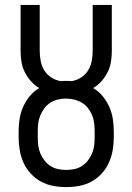

<svg xmlns="http://www.w3.org/2000/svg" viewBox="-20 -755 540 783"><path d="M250 8Q223 8 196.5 3Q170 -2 147 -14.5Q124 -27 105.5 -47Q87 -67 76 -91.5Q65 -116 60.5 -142Q56 -168 56 -195V-220Q56 -245 60 -270.5Q64 -296 74.5 -319.5Q85 -343 101.5 -363Q118 -383 140 -396Q121 -407 106 -424Q91 -441 81 -461Q71 -481 67.5 -503Q64 -525 64 -548V-735H142V-548Q142 -527 146 -506Q150 -485 161 -467.5Q172 -450 190 -438.5Q208 -427 229 -424Q234 -425 239.5 -425Q245 -425 250 -425Q255 -425 260.5 -425Q266 -425 271 -424Q292 -427 310 -438.5Q328 -450 339 -467.5Q350 -485 354 -506Q358 -527 358 -548V-735H436V-548Q436 -525 432.5 -503Q429 -481 419 -461Q409 -441 394 -424Q379 -407 360 -396Q382 -383 398.5 -363Q415 -343 425.5 -319.5Q436 -296 440 -270.5Q444 -245 444 -220V-195Q444 -168 439.5 -142Q435 -116 424 -91.5Q413 -67 394.5 -47Q376 -27 353 -14.5Q330 -2 303.5 3Q277 8 250 8ZM250 -62Q267 -62 283.5 -65.5Q300 -69 314 -78Q328 -87 338.5 -100.5Q349 -114 355.5 -129.5Q362 -145 364 -161.5Q366 -178 366 -195V-220Q366 -236 364 -253Q362 -270 355.5 -285.5Q349 -301 338.5 -314.5Q328 -328 313.5 -336.5Q299 -345 282 -349Q265 -353 248 -353Q232 -353 215.5 -349Q199 -345 185 -336Q171 -327 161 -313.5Q151 -300 144.5 -284.5Q138 -269 136 -252.5Q134 -236 134 -220V-195Q134 -178 136 -161.5Q138 -145 144.5 -129.5Q151 -114 161.5 -100.5Q172 -87 186 -78Q200 -69 216.5 -65.5Q233 -62 250 -62Z"/></svg>

Font: Zed Sans
Style: Regular
Weight: 400
Designer: Belleve Invis
Foundry: Belleve Invis
Version: Version 1.0.0; ttfautohint (v1.8.4)